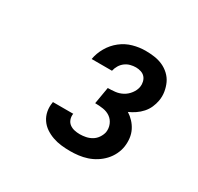

<svg xmlns="http://www.w3.org/2000/svg" viewBox="-119 -985 837 810"><g transform="rotate(30 300.0 -580.0)"><path d="M309 -317Q287 -317 265.5 -319.5Q244 -322 224 -329Q204 -336 187 -347.5Q170 -359 158.5 -376Q147 -393 143 -414Q139 -435 143 -457Q143 -458 143 -459Q143 -460 143 -460H243Q243 -460 242.5 -459.5Q242 -459 242 -459Q240 -445 244.5 -432.5Q249 -420 259 -412.5Q269 -405 282 -402Q295 -399 309 -399Q323 -399 338 -402Q353 -405 366.5 -413Q380 -421 389 -434.5Q398 -448 401 -462Q404 -482 396.5 -500Q389 -518 374 -528.5Q359 -539 339.5 -542Q320 -545 300 -545L314 -627Q331 -627 349.5 -629Q368 -631 385 -640Q402 -649 414.5 -665.5Q427 -682 430 -700Q432 -712 429 -724.5Q426 -737 418.5 -745.5Q411 -754 399 -758Q387 -762 374 -762Q361 -762 347.5 -758.5Q334 -755 322.5 -746.5Q311 -738 303.5 -725.5Q296 -713 293 -699H194Q199 -729 215.5 -757.5Q232 -786 257.5 -806Q283 -826 313.5 -834.5Q344 -843 374 -843Q396 -843 417.5 -840Q439 -837 458 -828.5Q477 -820 492.5 -805.5Q508 -791 516.5 -772.5Q525 -754 528.5 -732.5Q532 -711 528 -689Q525 -672 517.5 -655Q510 -638 497.5 -624Q485 -610 469.5 -599.5Q454 -589 438 -582Q454 -572 467 -558Q480 -544 488.5 -527Q497 -510 499.5 -490Q502 -470 499 -449Q496 -429 486.5 -409.5Q477 -390 462 -374Q447 -358 428.5 -346.5Q410 -335 390 -328.5Q370 -322 349.5 -319.5Q329 -317 309 -317Z"/></g></svg>

Font: Iosevka SS04 Heavy Extended
Style: Italic
Weight: 900
Width: 7
Italic angle: -9°
Monospace: yes
Designer: Belleve Invis
Foundry: Belleve Invis
Version: Version 19.0.0; ttfautohint (v1.8.4)